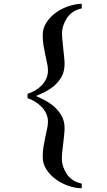

<svg xmlns="http://www.w3.org/2000/svg" viewBox="-20 -769 576 1038"><path d="M421.9 249Q383.8 248 346.2 234.4Q308.6 220.7 278.8 198.2Q249 175.8 230 145.5Q210.9 115.2 210.9 79.1Q210.9 51.8 214.4 28.8Q217.8 5.9 222.7 -16.6Q227.5 -43 233.4 -66.9Q239.3 -90.8 239.3 -111.3Q239.3 -133.8 230 -154.3Q220.7 -174.8 205.1 -190.9Q189.5 -207 169.9 -219.2Q150.4 -231.4 128.9 -238.3V-261.7Q150.4 -268.6 169.9 -279.8Q189.5 -291 205.1 -307.1Q220.7 -323.2 230 -343.8Q239.3 -364.3 239.3 -388.7Q239.3 -409.2 233.4 -433.1Q227.5 -457 222.7 -483.4Q217.8 -505.9 214.4 -528.8Q210.9 -551.8 210.9 -579.1Q210.9 -615.2 230 -645.5Q249 -675.8 278.8 -698.2Q308.6 -720.7 346.2 -733.9Q383.8 -747.1 421.9 -749V-723.6Q394.5 -717.8 374.5 -704.1Q354.5 -690.4 341.8 -671.4Q329.1 -652.3 322.3 -630.9Q315.4 -609.4 315.4 -587.9Q315.4 -568.4 317.9 -547.9Q320.3 -527.3 322.3 -502.9Q324.2 -485.4 326.7 -461.9Q329.1 -438.5 329.1 -423.8Q329.1 -381.8 312 -352.5Q294.9 -323.2 270.5 -303.2Q246.1 -283.2 219.7 -270.5Q193.4 -257.8 173.8 -250Q193.4 -242.2 219.7 -228.5Q246.1 -214.8 270.5 -194.3Q294.9 -173.8 312 -145Q329.1 -116.2 329.1 -76.2Q329.1 -61.5 326.7 -38.1Q324.2 -14.6 322.3 2.9Q319.3 27.3 316.9 47.9Q314.5 68.4 314.5 87.9Q314.5 109.4 321.3 130.9Q328.1 152.3 340.8 171.4Q353.5 190.4 373.5 204.1Q393.6 217.8 421.9 223.6Z"/></svg>

Font: Padauk Grand Pro
Style: Regular
Weight: 400
Designer: Debbi Hosken
Foundry: SIL
Version: Version 2.8.2